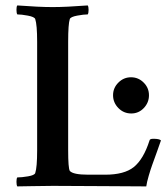

<svg xmlns="http://www.w3.org/2000/svg" viewBox="-20 -666 599 689"><path d="M451.2 -258.8Q423.8 -258.8 404.8 -278.3Q385.7 -297.9 385.7 -324.2Q385.7 -350.6 404.8 -369.6Q423.8 -388.7 450.2 -388.7Q476.6 -388.7 495.6 -369.6Q514.6 -350.6 514.6 -324.2Q514.6 -297.9 496.1 -278.3Q477.5 -258.8 451.2 -258.8ZM224.6 -127Q224.6 -62.5 230.5 -52.7Q242.2 -39.1 296.9 -39.1H357.4Q425.8 -39.1 460 -66.4Q495.1 -94.7 516.6 -162.1Q517.6 -168 530.3 -168Q551.8 -168 557.6 -162.1Q554.7 -153.3 543.5 -122.1Q532.2 -90.8 526.4 -74.7Q520.5 -58.6 513.7 -35.2Q506.8 -11.7 504.9 2.9Q479.5 2.9 361.3 2Q243.2 1 169.9 1Q136.7 1 93.8 2Q50.8 2.9 42 2.9Q39.1 -2 39.1 -13.7Q39.1 -25.4 42 -29.3Q57.6 -29.3 80.6 -33.2Q103.5 -37.1 106.4 -44.9Q113.3 -65.4 113.3 -127V-515.6Q113.3 -577.1 106.4 -597.7Q103.5 -605.5 80.1 -609.9Q56.6 -614.3 42 -614.3Q39.1 -619.1 39.1 -630.9Q39.1 -642.6 42 -646.5Q120.1 -640.6 168.9 -640.6Q216.8 -640.6 294.9 -646.5Q297.9 -641.6 297.9 -630.4Q297.9 -619.1 294.9 -614.3Q280.3 -614.3 256.8 -609.9Q233.4 -605.5 230.5 -597.7Q224.6 -580.1 224.6 -515.6Z"/></svg>

Font: Crimson
Style: Semibold
Weight: 600
Version: Version 0.8